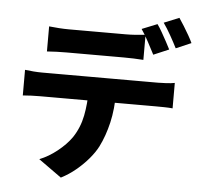

<svg xmlns="http://www.w3.org/2000/svg" viewBox="-61 -936 1123 1083"><g transform="rotate(5 500.0 -395.0)"><path d="M183 -761Q209 -758 239.5 -756Q270 -754 295 -754Q314 -754 347 -754Q380 -754 419 -754Q458 -754 496.5 -754Q535 -754 567 -754Q599 -754 617 -754Q644 -754 673 -756Q702 -758 729 -761V-619Q702 -621 673.5 -622Q645 -623 617 -623Q599 -623 567 -623Q535 -623 496.5 -623Q458 -623 419 -623Q380 -623 347 -623Q314 -623 295 -623Q269 -623 238 -622Q207 -621 183 -619ZM69 -505Q91 -502 117.5 -500Q144 -498 167 -498Q181 -498 220 -498Q259 -498 314 -498Q369 -498 432 -498Q495 -498 558 -498Q621 -498 676.5 -498Q732 -498 770.5 -498Q809 -498 822 -498Q838 -498 867.5 -499.5Q897 -501 917 -505V-361Q898 -363 871 -363.5Q844 -364 822 -364Q809 -364 770.5 -364Q732 -364 676.5 -364Q621 -364 558 -364Q495 -364 432 -364Q369 -364 314 -364Q259 -364 220 -364Q181 -364 167 -364Q145 -364 117 -363Q89 -362 69 -360ZM592 -427Q592 -328 574 -251Q556 -174 525 -112Q507 -77 476.5 -41Q446 -5 407 27.5Q368 60 323 83L193 -10Q244 -30 293 -69Q342 -108 372 -151Q410 -208 423.5 -277Q437 -346 437 -426ZM791 -827Q804 -809 818.5 -783.5Q833 -758 846.5 -733Q860 -708 869 -690L782 -653Q766 -684 745 -723.5Q724 -763 704 -792ZM911 -873Q924 -854 939.5 -829Q955 -804 969 -779.5Q983 -755 991 -737L905 -700Q889 -732 867 -771Q845 -810 825 -838Z"/></g></svg>

Font: Noto Sans JP Thin ExtraBold
Style: Regular
Weight: 800
Version: Version 2.004-H2;hotconv 1.0.118;makeotfexe 2.5.65603